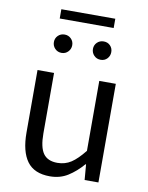

<svg xmlns="http://www.w3.org/2000/svg" viewBox="-97 -959 801 1041"><g transform="rotate(10 303.5 -438.5)"><path d="M250 13Q164 13 124.5 -41Q85 -95 85 -199V-543H176V-210Q176 -134 200 -100Q224 -66 278 -66Q320 -66 353 -87.5Q386 -109 425 -158V-543H516V0H440L433 -85H430Q392 -41 349 -14Q306 13 250 13ZM197 -657Q175 -657 160.5 -672Q146 -687 146 -708Q146 -729 160.5 -743.5Q175 -758 197 -758Q218 -758 232.5 -743.5Q247 -729 247 -708Q247 -687 232.5 -672Q218 -657 197 -657ZM155 -890H452V-839H155ZM412 -657Q390 -657 375.5 -672Q361 -687 361 -708Q361 -729 375.5 -743.5Q390 -758 412 -758Q434 -758 448 -743.5Q462 -729 462 -708Q462 -687 448 -672Q434 -657 412 -657Z"/></g></svg>

Font: SpoqaHanSans-Regular
Style: Regular
Weight: 400
Designer: [Spoqa Han Sans] Dong-huui Kim \uAE40 \uB3D9 \uD718  Younghwa Kang \uAC15 \uC601 \uD654  [Noto Sans] Ryoko NISHIZUKA \u8
Foundry: Spoqa (http://www.spoqa-han-sans.com)
Version: Version 2.000